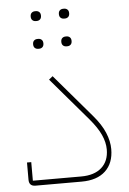

<svg xmlns="http://www.w3.org/2000/svg" viewBox="-55 -814 573 855"><g transform="rotate(-5 232.0 -387.0)"><path d="M69 0Q40 0 40 -29V-106H59V-23H275Q334 -23 366.5 -52Q399 -81 399 -133Q399 -165 383.5 -199Q368 -233 334 -273L170 -465L187 -479L351 -287Q387 -245 403 -206.5Q419 -168 419 -133Q419 -70 381.5 -35Q344 0 275 0ZM260 -606Q251 -606 245 -611.5Q239 -617 239 -628Q239 -639 245 -644.5Q251 -650 260 -650H264Q273 -650 279 -644.5Q285 -639 285 -628Q285 -617 279 -611.5Q273 -606 264 -606ZM260 -730Q251 -730 245 -735.5Q239 -741 239 -752Q239 -763 245 -768.5Q251 -774 260 -774H264Q273 -774 279 -768.5Q285 -763 285 -752Q285 -741 279 -735.5Q273 -730 264 -730ZM134 -606Q125 -606 119 -611.5Q113 -617 113 -628Q113 -639 119 -644.5Q125 -650 134 -650H138Q147 -650 153 -644.5Q159 -639 159 -628Q159 -617 153 -611.5Q147 -606 138 -606ZM134 -730Q125 -730 119 -735.5Q113 -741 113 -752Q113 -763 119 -768.5Q125 -774 134 -774H138Q147 -774 153 -768.5Q159 -763 159 -752Q159 -741 153 -735.5Q147 -730 138 -730Z"/></g></svg>

Font: IBM Plex Sans Arabic Thin
Style: Regular
Weight: 100
Designer: Mike Abbink, Paul van der Laan, Pieter van Rosmalen, Wael Morcos, Khajak Apelian
Foundry: Bold Monday
Version: Version 1.101